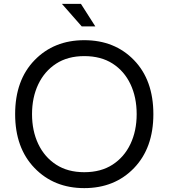

<svg xmlns="http://www.w3.org/2000/svg" viewBox="-20 -955 868 989"><path d="M414 -68Q500 -68 560 -107Q620 -146 652 -213.5Q684 -281 684 -367Q684 -454 652 -521.5Q620 -589 560 -627.5Q500 -666 414 -666Q329 -666 269 -627Q209 -588 177 -520.5Q145 -453 145 -367Q145 -281 177 -213.5Q209 -146 269 -107Q329 -68 414 -68ZM414 14Q258 14 158 -89.5Q58 -193 58 -367Q58 -542 158 -645Q258 -748 414 -748Q571 -748 670.5 -645Q770 -542 770 -367Q770 -193 670.5 -89.5Q571 14 414 14ZM471 -819H401L299 -935H397Z"/></svg>

Font: YamahaIndonesia935. App
Style: Regular
Weight: 400
Designer: Dalton Maag Ltd
Foundry: Dalton Maag Ltd
Version: Version 1.002; January 01, 2024; Regular/Italic